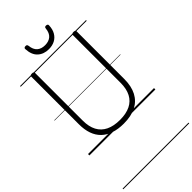

<svg xmlns="http://www.w3.org/2000/svg" viewBox="-501 -1354 1949 1949"><g transform="rotate(-45 473.5 -379.0)"><path d="M475 19Q396 19 334.5 -1.5Q273 -22 231.5 -62Q190 -102 169 -161.5Q148 -221 148 -299V-982Q148 -992 154.5 -996.5Q161 -1001 175 -1001Q189 -1001 195.5 -996.5Q202 -992 202 -982V-297Q202 -211 233 -152.5Q264 -94 325 -64.5Q386 -35 476 -35Q564 -35 624 -64.5Q684 -94 714.5 -152.5Q745 -211 745 -297V-982Q745 -992 751.5 -996.5Q758 -1001 772 -1001Q799 -1001 799 -982V-299Q799 -195 762 -124Q725 -53 653 -17Q581 19 475 19ZM473 -1053Q400 -1053 353.5 -1095.5Q307 -1138 303 -1224Q302 -1233 308 -1238.5Q314 -1244 327 -1244Q339 -1244 343.5 -1239Q348 -1234 350 -1224Q356 -1165 388 -1137Q420 -1109 473 -1109Q527 -1109 559.5 -1137Q592 -1165 598 -1224Q599 -1234 603.5 -1239Q608 -1244 619 -1244Q632 -1244 638.5 -1238.5Q645 -1233 644 -1224Q642 -1168 619.5 -1130Q597 -1092 559.5 -1072.5Q522 -1053 473 -1053ZM0 476H947V486H0ZM0 -20H947V0H0ZM0 -505H947V-500H0ZM0 -996H947V-986H0Z"/></g></svg>

Font: Playwrite PL Guides
Style: Regular
Weight: 400
Designer: Veronika Burian, José Scaglione
Foundry: TypeTogether
Version: Version 1.003